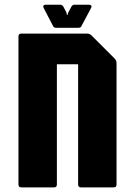

<svg xmlns="http://www.w3.org/2000/svg" viewBox="-20 -812 585 832"><path d="M72.5 0Q60 0 60 -12.5V-654Q60 -666.5 72.5 -666.5H356.5Q368.5 -666.5 376.5 -658.5L476.5 -558.5Q485 -550 485 -538.5V-12.5Q485 0 472.5 0H331Q318.5 0 318.5 -12.5V-533.5H226.5V-12.5Q226.5 0 214 0ZM224 -691.5Q213 -691.5 210 -699L169 -778Q166 -783.5 168.5 -787.5Q171 -791.5 177.5 -791.5H242.5Q249 -791.5 255 -782.5L268 -757.5L270 -747.5H273L275.5 -757.5L289 -782.5Q294.5 -791.5 301.5 -791.5H366.5Q373 -791.5 375.5 -787.5Q378 -783.5 375 -778L333 -699Q330 -691.5 319 -691.5Z"/></svg>

Font: Jaro
Style: Regular
Weight: 400
Designer: Agyei Archer, Celine Hurka, Mirko Velimirović
Version: Version 1.000